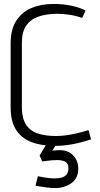

<svg xmlns="http://www.w3.org/2000/svg" viewBox="-20 -730 509 974"><path d="M272 -10H222L181 59L194 89Q208 87 221 85.5Q234 84 246 83Q258 82 269 82Q295 82 311 90Q327 98 327 124Q327 144 317.5 155.5Q308 167 292 171Q276 175 256 175Q243 175 229 173.5Q215 172 201 169.5Q187 167 172 164L160 212Q161 212 177 215Q193 218 216 221Q239 224 262 224Q306 224 341.5 199.5Q377 175 377 126Q377 84 349.5 56.5Q322 29 272 32Q265 33 258.5 33Q252 33 246 34ZM397 -639 414 -677Q379 -694 337.5 -702Q296 -710 252 -710Q189 -710 140 -689.5Q91 -669 62.5 -625Q34 -581 34 -510V-184Q34 -116 60.5 -73Q87 -30 137.5 -10Q188 10 260 10Q303 10 348.5 1.5Q394 -7 442 -23L429 -70Q398 -60 368.5 -53.5Q339 -47 313 -43.5Q287 -40 265 -40Q207 -40 168.5 -54Q130 -68 110.5 -100.5Q91 -133 91 -186V-514Q91 -568 113 -600Q135 -632 175.5 -646Q216 -660 272 -660Q301 -660 333.5 -655Q366 -650 397 -639Z"/></svg>

Font: AdventPro_ExpandedRegular
Style: ExpandedRegular
Weight: 400
Width: 7
Designer: VivaRado, Andreas Kalpakidis
Foundry: VivaRado, Andreas Kalpakidis
Version: Version 3.000